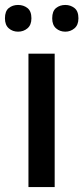

<svg xmlns="http://www.w3.org/2000/svg" viewBox="-32 -756 337 776"><path d="M189 0H83V-539H189ZM-12 -682Q-12 -711 3.5 -723.5Q19 -736 41 -736Q63 -736 79 -723.5Q95 -711 95 -682Q95 -655 79 -641.5Q63 -628 41 -628Q19 -628 3.5 -641.5Q-12 -655 -12 -682ZM179 -682Q179 -711 194.5 -723.5Q210 -736 232 -736Q253 -736 269 -723.5Q285 -711 285 -682Q285 -655 269 -641.5Q253 -628 232 -628Q210 -628 194.5 -641.5Q179 -655 179 -682Z"/></svg>

Font: Noto Sans Sinhala Medium
Style: Regular
Weight: 500
Designer: Jelle Bosma - Monotype Design Team
Foundry: Monotype Imaging Inc.
Version: Version 2.006; ttfautohint (v1.8.4.7-5d5b)